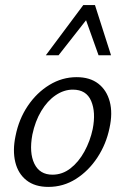

<svg xmlns="http://www.w3.org/2000/svg" viewBox="-20 -726 491 754"><path d="M170 8Q117 8 84 -18Q51 -44 40 -89.5Q29 -135 41 -192Q54 -258 89 -310Q124 -362 174 -392.5Q224 -423 281 -423Q333 -423 366 -397.5Q399 -372 411 -327Q423 -282 410 -223Q397 -160 362.5 -107.5Q328 -55 278.5 -23.5Q229 8 170 8ZM186 -40Q225 -40 257 -65Q289 -90 311.5 -131Q334 -172 344 -219Q357 -285 338 -329.5Q319 -374 266 -374Q231 -374 198.5 -352Q166 -330 142 -290Q118 -250 107 -197Q94 -126 115 -83Q136 -40 186 -40ZM160 -509 307 -706H353L334 -667L210 -509ZM367 -509 311 -666 307 -706H353L416 -509Z"/></svg>

Font: Ysabeau
Style: Italic
Weight: 400
Italic angle: -12°
Designer: Christian Thalmann (Catharsis Fonts)
Version: Version 2.000;gftools[0.9.27.dev2+g8671c4b]